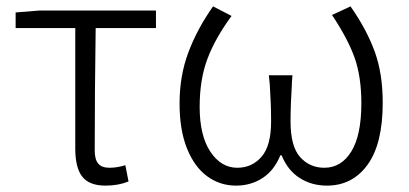

<svg xmlns="http://www.w3.org/2000/svg" viewBox="-20 -569 1281 602"><path d="M216 -103V-481H29V-530L104 -536H469V-481H280Q277 -283 277 -97Q277 -69 288 -56Q299 -43 323 -43Q347 -43 373 -51L383 0Q351 13 311 13Q260 13 238 -15Q216 -43 216 -103Z M543 -245Q543 -331 570.5 -404.5Q598 -478 648 -549L706 -519Q654 -448 630 -383.5Q606 -319 606 -234Q606 -144 639.5 -93.5Q673 -43 724 -43Q770 -43 800 -77.5Q830 -112 830 -188Q830 -215 829 -243Q828 -271 826 -302L823 -333H897Q895 -311 895 -302Q893 -271 892 -243Q891 -215 891 -188Q891 -110 921 -76.5Q951 -43 997 -43Q1050 -43 1081.5 -94Q1113 -145 1113 -245Q1113 -328 1092 -387.5Q1071 -447 1021 -522L1079 -549Q1130 -476 1155 -407Q1180 -338 1180 -247Q1180 -118 1132.5 -52.5Q1085 13 1005 13Q957 13 919.5 -11Q882 -35 863 -82H859Q840 -35 803.5 -11Q767 13 720 13Q670 13 630 -16Q590 -45 566.5 -103Q543 -161 543 -245Z"/></svg>

Font: 寒蝉端黑体 Light
Style: Regular
Weight: 300
Designer: ChillDuanSans {Warren2060}; 
Source Han Sans {Ryoko NISHIZUKA 西塚涼子 (kana, bopomofo & ideographs); Paul D. Hunt (Latin, G
Foundry: ChillType&Adobe
Version: Version 1.300;Glyphs 3.3 (3306)